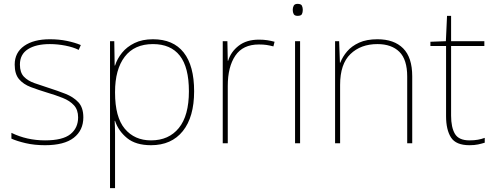

<svg xmlns="http://www.w3.org/2000/svg" viewBox="-20 -741 2555 993"><path d="M411 -134Q411 -67 361.5 -28.5Q312 10 213 10Q158 10 113 -0.5Q68 -11 39 -24V-54Q119 -15 213 -15Q304 -15 344 -47Q384 -79 384 -134Q384 -173 362.5 -196.5Q341 -220 304.5 -234.5Q268 -249 224 -262Q178 -276 139.5 -290.5Q101 -305 78.5 -331.5Q56 -358 56 -407Q56 -469 105 -503.5Q154 -538 238 -538Q285 -538 326 -529.5Q367 -521 398 -508L387 -483Q359 -497 318.5 -505Q278 -513 238 -513Q166 -513 124.5 -486.5Q83 -460 83 -407Q83 -366 103.5 -344.5Q124 -323 158.5 -311Q193 -299 233 -286Q277 -272 318 -256Q359 -240 385 -212.5Q411 -185 411 -134Z M771 -538Q876 -538 930 -469.5Q984 -401 984 -269Q984 -136 925.5 -63Q867 10 761 10Q682 10 637 -27Q592 -64 575 -116H573Q575 -82 575 -49.5Q575 -17 575 15V232H549V-528H571L573 -402H575Q586 -437 611 -468Q636 -499 676 -518.5Q716 -538 771 -538ZM771 -513Q675 -513 625 -447.5Q575 -382 575 -265V-262Q575 -135 625.5 -75Q676 -15 761 -15Q853 -15 905 -79Q957 -143 957 -269Q957 -393 910 -453Q863 -513 771 -513Z M1319 -536Q1343 -536 1362.5 -533Q1382 -530 1400 -525L1394 -501Q1375 -506 1358.5 -508.5Q1342 -511 1319 -511Q1236 -511 1197 -453Q1158 -395 1158 -297V0H1132V-528H1156L1158 -427H1160Q1174 -473 1214.5 -504.5Q1255 -536 1319 -536Z M1519 -721Q1537 -721 1541.5 -711.5Q1546 -702 1546 -690Q1546 -677 1541.5 -668Q1537 -659 1519 -659Q1504 -659 1499 -668Q1494 -677 1494 -690Q1494 -702 1499 -711.5Q1504 -721 1519 -721ZM1532 -528V0H1506V-528Z M1932 -538Q2018 -538 2065 -491Q2112 -444 2112 -346V0H2086V-345Q2086 -433 2045.5 -473Q2005 -513 1932 -513Q1846 -513 1792.5 -461.5Q1739 -410 1739 -302V0H1713V-528H1734L1738 -417H1740Q1752 -448 1775.5 -475.5Q1799 -503 1837.5 -520.5Q1876 -538 1932 -538Z M2408 -15Q2433 -15 2452 -18.5Q2471 -22 2487 -28V-3Q2471 2 2452.5 6Q2434 10 2408 10Q2338 10 2312.5 -30Q2287 -70 2287 -140V-503H2206V-525L2286 -528L2292 -659H2313V-528H2485V-503H2313V-143Q2313 -82 2333 -48.5Q2353 -15 2408 -15Z"/></svg>

Font: Noto Sans Thaana Thin
Style: Regular
Weight: 100
Designer: David Williams
Foundry: Google Inc.
Version: Version 3.001; ttfautohint (v1.8.4.7-5d5b)